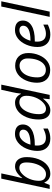

<svg xmlns="http://www.w3.org/2000/svg" viewBox="1082 -1882 810 3014"><g transform="rotate(-90 1487.0 -375.0)"><path d="M266.1 9.8Q218.8 9.8 182.9 -15.1Q147 -40 128.9 -83H124L89.8 0H28.8L189.9 -759.8H272Q247.1 -641.6 233.6 -578.9Q220.2 -516.1 196.8 -432.1H201.2Q246.6 -489.7 290.8 -516.8Q335 -543.9 381.8 -543.9Q450.7 -543.9 489.3 -495.6Q527.8 -447.3 527.8 -362.8Q527.8 -260.7 494.4 -174.1Q460.9 -87.4 401.1 -38.8Q341.3 9.8 266.1 9.8ZM356.9 -476.1Q310.1 -476.1 261.5 -429.7Q212.9 -383.3 184.3 -313Q155.8 -242.7 155.8 -168.9Q155.8 -115.2 182.9 -86.7Q210 -58.1 261.2 -58.1Q309.6 -58.1 351.3 -97.7Q393.1 -137.2 418.5 -210.2Q443.8 -283.2 443.8 -365.2Q443.8 -476.1 356.9 -476.1Z M817.4 9.8Q727.5 9.8 676.3 -43.5Q625 -96.7 625 -190.9Q625 -282.7 661.4 -366.9Q697.8 -451.2 757.8 -498Q817.9 -544.9 890.1 -544.9Q964.8 -544.9 1002.4 -512.5Q1040 -480 1040 -421.9Q1040 -334 959 -283.9Q877.9 -233.9 727.1 -233.9H710.9L709 -194.8Q709 -130.9 739 -95Q769 -59.1 832 -59.1Q862.8 -59.1 895.3 -67.9Q927.7 -76.7 976.1 -100.1V-28.8Q930.2 -7.3 895 1.2Q859.9 9.8 817.4 9.8ZM885.3 -475.1Q835 -475.1 790.8 -429.2Q746.6 -383.3 723.1 -301.8H729Q840.3 -301.8 899.7 -330.8Q959 -359.9 959 -415Q959 -440.9 941.2 -458Q923.3 -475.1 885.3 -475.1Z M1382.3 -543.9Q1477.1 -543.9 1519.5 -451.2H1524.4Q1532.7 -526.9 1546.4 -585L1584.5 -759.8H1665.5L1504.4 0H1436.5L1447.3 -102.1H1443.4Q1394 -41 1351.1 -15.6Q1308.1 9.8 1262.2 9.8Q1194.3 9.8 1156.2 -38.1Q1118.2 -85.9 1118.2 -170.9Q1118.2 -275.4 1153.3 -362.3Q1188.5 -449.2 1248.3 -496.6Q1308.1 -543.9 1382.3 -543.9ZM1289.6 -58.1Q1335.4 -58.1 1384.3 -103.8Q1433.1 -149.4 1461.7 -220.5Q1490.2 -291.5 1490.2 -365.2Q1490.2 -419.4 1463.9 -447.8Q1437.5 -476.1 1387.2 -476.1Q1337.9 -476.1 1295.7 -435.8Q1253.4 -395.5 1227.8 -322.5Q1202.1 -249.5 1202.1 -168.9Q1202.1 -58.1 1289.6 -58.1Z M1961.4 -542Q2054.2 -542 2107.9 -487.1Q2161.6 -432.1 2161.6 -335.9Q2161.6 -244.1 2126.5 -162.6Q2091.3 -81.1 2031.2 -36.6Q1971.2 7.8 1895.5 7.8Q1801.8 7.8 1748.5 -47.4Q1695.3 -102.5 1695.3 -198.2Q1695.3 -291 1731 -372.8Q1766.6 -454.6 1827.1 -498.3Q1887.7 -542 1961.4 -542ZM2076.7 -347.2Q2076.7 -403.3 2046.1 -438.2Q2015.6 -473.1 1963.4 -473.1Q1910.2 -473.1 1867.9 -437Q1825.7 -400.9 1802.5 -336.7Q1779.3 -272.5 1779.3 -193.8Q1779.3 -129.9 1810.3 -95Q1841.3 -60.1 1899.4 -60.1Q1950.2 -60.1 1990.7 -95.7Q2031.2 -131.3 2054 -197Q2076.7 -262.7 2076.7 -347.2Z M2448.7 9.8Q2358.9 9.8 2307.6 -43.5Q2256.3 -96.7 2256.3 -190.9Q2256.3 -282.7 2292.7 -366.9Q2329.1 -451.2 2389.2 -498Q2449.2 -544.9 2521.5 -544.9Q2596.2 -544.9 2633.8 -512.5Q2671.4 -480 2671.4 -421.9Q2671.4 -334 2590.3 -283.9Q2509.3 -233.9 2358.4 -233.9H2342.3L2340.3 -194.8Q2340.3 -130.9 2370.4 -95Q2400.4 -59.1 2463.4 -59.1Q2494.1 -59.1 2526.6 -67.9Q2559.1 -76.7 2607.4 -100.1V-28.8Q2561.5 -7.3 2526.4 1.2Q2491.2 9.8 2448.7 9.8ZM2516.6 -475.1Q2466.3 -475.1 2422.1 -429.2Q2377.9 -383.3 2354.5 -301.8H2360.4Q2471.7 -301.8 2531 -330.8Q2590.3 -359.9 2590.3 -415Q2590.3 -440.9 2572.5 -458Q2554.7 -475.1 2516.6 -475.1Z M2811.5 0H2729.5L2891.6 -759.8H2973.6Z"/></g></svg>

Font: CAA NEO Sans
Style: Italic
Weight: 400
Italic angle: -12°
Version: Version 1.10